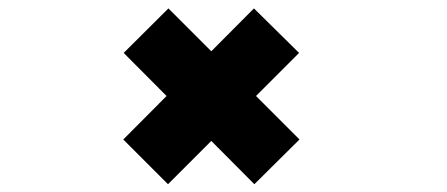

<svg xmlns="http://www.w3.org/2000/svg" viewBox="-20 -536 1090 468"><path d="M280.5 -196 386 -302 281.5 -407 390.5 -515.5 495 -411 599 -515.5 709 -407 604 -302 710 -196 600 -87 495 -192.5 389.5 -87Z"/></svg>

Font: League Mono Extended ExtraBold
Style: Regular
Weight: 800
Width: 9
Designer: Tyler Finck
Foundry: The League of Moveable Type / Tyler Finck
Version: Version 2.210